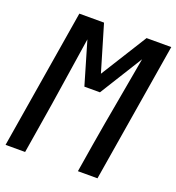

<svg xmlns="http://www.w3.org/2000/svg" viewBox="-133 -842 873 950"><g transform="rotate(20 303.5 -367.5)"><path d="M2 0 123 -735H253L325 -492L477 -735H607L486 0H383L407 -147Q427 -267 449 -387.5Q471 -508 492 -629L352 -404H270L204 -629Q185 -508 167 -387.5Q149 -267 129 -147L105 0Z"/></g></svg>

Font: Iosevka SmBd Ex Obl
Style: Regular
Weight: 600
Width: 7
Italic angle: -9°
Monospace: yes
Designer: Belleve Invis
Foundry: Belleve Invis
Version: Version 32.5.0; ttfautohint (v1.8.4)